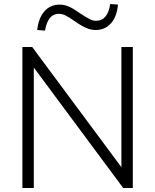

<svg xmlns="http://www.w3.org/2000/svg" viewBox="-20 -940 776 960"><path d="M92 0V-705H141L610 -73H587V-705H644V0H596L127 -632H149V0ZM205 -787 166 -790Q173 -851 202.5 -884Q232 -917 279 -917Q302 -917 325.5 -906.5Q349 -896 381 -873Q413 -852 429 -844Q445 -836 460 -836Q490 -836 507.5 -857.5Q525 -879 531 -920L570 -917Q564 -856 534.5 -823Q505 -790 458 -790Q435 -790 410.5 -800.5Q386 -811 352 -835Q324 -855 307 -863Q290 -871 276 -871Q246 -871 229 -849.5Q212 -828 205 -787Z"/></svg>

Font: Nunito Sans 12pt Light
Style: Regular
Weight: 300
Designer: Vernon Adams
Foundry: Vernon Adams
Version: Version 3.101;gftools[0.9.27]